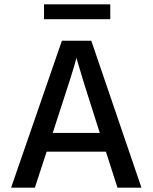

<svg xmlns="http://www.w3.org/2000/svg" viewBox="-20 -861 700 881"><path d="M233 -285 222 -251H438L427 -285Q389 -403 365 -480.5Q341 -558 336 -577L331 -596Q320 -549 233 -285ZM140 0H31L264 -674H399L629 0H519L466 -165H194ZM486 -773H182V-841H486Z"/></svg>

Font: Hind Siliguri Medium
Style: Regular
Weight: 500
Designer: Jyotish Sonowal
Foundry: Indian Type Foundry
Version: Version 1.001;PS 1.0;hotconv 1.0.86;makeotf.lib2.5.63406; tt